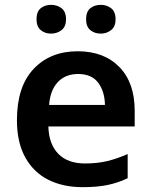

<svg xmlns="http://www.w3.org/2000/svg" viewBox="-20 -764 625 794"><path d="M301 -552Q410 -552 473.5 -487Q537 -422 537 -306V-241H180Q182 -168 221 -128Q260 -88 332 -88Q383 -88 424 -98Q465 -108 508 -127V-27Q468 -8 425 1Q382 10 321 10Q241 10 180 -20.5Q119 -51 84.5 -113Q50 -175 50 -267Q50 -406 119 -479Q188 -552 301 -552ZM303 -458Q251 -458 219.5 -425Q188 -392 183 -330H414Q413 -386 386 -422Q359 -458 303 -458ZM131 -684Q131 -716 148.5 -730Q166 -744 191 -744Q216 -744 234.5 -730Q253 -716 253 -684Q253 -654 234.5 -639.5Q216 -625 191 -625Q166 -625 148.5 -639.5Q131 -654 131 -684ZM336 -684Q336 -716 353.5 -730Q371 -744 397 -744Q421 -744 439.5 -730Q458 -716 458 -684Q458 -654 439.5 -639.5Q421 -625 397 -625Q371 -625 353.5 -639.5Q336 -654 336 -684Z"/></svg>

Font: Noto Sans Lao Looped SemiBold
Style: Regular
Weight: 600
Designer: Mark Frömberg, Ben Mitchell
Foundry: The Fontpad Ltd
Version: Version 1.002; ttfautohint (v1.8.4.7-5d5b)